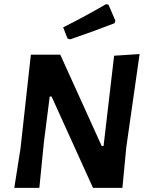

<svg xmlns="http://www.w3.org/2000/svg" viewBox="-20 -907 718 927"><path d="M492 -887 504 -884 537 -807 533 -795Q444 -760 319 -717L306 -721L285 -775Q393 -829 492 -887ZM654 -646 590 -198 571 0H429L229 -441H220L192 -221L170 0H49L79 -190L129 -643H271L471 -202H480L531 -638Z"/></svg>

Font: Alegreya Sans SC
Style: Bold Italic
Weight: 700
Italic angle: -7°
Designer: Juan Pablo del Peral
Foundry: Huerta Tipografica
Version: Version 2.007